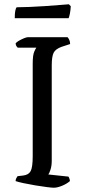

<svg xmlns="http://www.w3.org/2000/svg" viewBox="-20 -878 400 898"><path d="M232 0Q223 0 199 -3Q175 -6 145 -11Q115 -16 89.5 -21.5Q64 -27 53 -31Q53 -38 56 -44Q59 -50 62 -54L88 -57Q114 -60 123.5 -78Q133 -96 133 -148V-580Q133 -620 140 -636Q147 -652 150 -655H63Q60 -658 57 -662Q54 -666 53 -675Q57 -681 68.5 -687.5Q80 -694 92 -699Q104 -704 110 -704H296Q300 -700 304 -691.5Q308 -683 308 -672L268 -659Q240 -649 231 -631.5Q222 -614 222 -572V-126Q222 -103 216.5 -85.5Q211 -68 206 -62L300 -52Q302 -50 304.5 -43Q307 -36 307 -31Q292 -18 270 -9Q248 0 232 0ZM49 -793Q49 -834 58 -844Q83 -844 118.5 -845.5Q154 -847 191 -849.5Q228 -852 258 -854.5Q288 -857 302 -858L311 -849Q310 -830 307 -815Q304 -800 301 -793Z"/></svg>

Font: Texturina Light
Style: Regular
Weight: 300
Designer: Guillermo Torres Carreño
Foundry: Omnibus-Type
Version: Version 1.002; ttfautohint (v1.8.3)